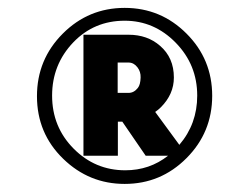

<svg xmlns="http://www.w3.org/2000/svg" viewBox="-20 -762 626 482"><path d="M189.5 -371.1V-674.8H302.7Q350.1 -674.8 381.8 -647Q416.5 -617.2 416.5 -567.4Q416.5 -525.4 383.8 -492.7Q377.4 -486.3 369.6 -481L430.2 -398.4Q475.1 -450.7 475.1 -522Q475.1 -599.6 421.1 -654.8Q367.2 -710 293 -710Q216.3 -710 164.1 -655.8Q110.8 -600.1 110.8 -522Q110.8 -443.4 164.8 -388.9Q218.8 -334.5 294.4 -334.5Q355.5 -334.5 401.9 -371.1H345.7L287.1 -456.5H275.9V-371.1ZM275.4 -605V-528.8H302.7Q316.4 -528.8 326.2 -541.5Q332.5 -549.3 333 -567.4Q333.5 -582 325.2 -592.8Q315.9 -605 302.7 -605ZM293 -300.3Q203.6 -300.3 138.7 -363.3Q72.8 -427.2 72.8 -520.5Q72.8 -612.8 137.7 -677.7Q202.1 -742.2 293 -742.2Q383.8 -742.2 448.2 -677.7Q512.7 -613.3 512.7 -521.5Q512.7 -429.7 448.2 -365Q383.8 -300.3 293 -300.3Z"/></svg>

Font: Consola Mono
Style: Bold
Weight: 700
Monospace: yes
Designer: Wojciech Kalinowski "wmk69" (wmk69@o2.pl)
Foundry: Wojciech Kalinowski "wmk69" (wmk69@o2.pl)
Version: Version 2.1.0